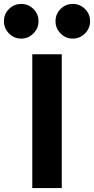

<svg xmlns="http://www.w3.org/2000/svg" viewBox="-104 -956 478 976"><path d="M178.2 -848.1Q178.2 -884.8 203.9 -910.4Q229.5 -936 266.1 -936Q302.2 -936 328.1 -910.4Q354 -884.8 354 -848.1Q354 -812 327.9 -785.9Q301.8 -759.8 266.1 -759.8Q229.5 -759.8 203.9 -785.9Q178.2 -812 178.2 -848.1ZM-84 -848.1Q-84 -884.8 -58.3 -910.4Q-32.7 -936 3.9 -936Q40 -936 65.9 -910.4Q91.8 -884.8 91.8 -848.1Q91.8 -812 65.7 -785.9Q39.6 -759.8 3.9 -759.8Q-32.7 -759.8 -58.3 -785.9Q-84 -812 -84 -848.1ZM210 0H60.1V-680.2H210Z"/></svg>

Font: Glacial Indifference
Style: Bold
Weight: 700
Version: Version 1.001